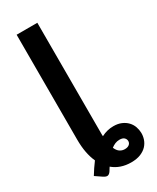

<svg xmlns="http://www.w3.org/2000/svg" viewBox="-220 -764 814 996"><g transform="rotate(-30 187.0 -266.5)"><path d="M191.9 -701.7V-46.9Q191.9 -40 191.9 -33.9Q191.9 -27.8 192.4 -22Q227.1 -40 264.6 -40Q292 -40 312.3 -31.2Q332.5 -22.5 346.2 -8.1Q359.9 6.3 366.5 24.7Q373 43 373.5 62Q374 80.6 367.7 99.9Q361.3 119.1 347.2 134.5Q333 149.9 309.6 159.7Q286.1 169.4 252.4 169.4Q188 169.4 143.6 132.3Q140.1 137.2 137.2 142.1Q134.3 147 131.3 151.9Q123 165 113 167.7Q103 170.4 86.4 159.2L48.3 133.3Q59.1 115.2 70.6 98.4Q82 81.5 93.8 65.9Q81.1 38.1 74.5 3.4Q67.9 -31.2 67.9 -74.2V-701.7ZM256.8 36.6Q243.2 36.6 230.7 41.7Q218.3 46.9 207 55.7Q215.8 76.2 228.8 84.7Q241.7 93.3 257.8 93.3Q274.9 93.3 284.4 85.4Q293.9 77.6 293.9 65.4Q293.9 54.2 285.2 45.4Q276.4 36.6 256.8 36.6Z"/></g></svg>

Font: Carlito
Style: Bold
Weight: 700
Designer: Lukasz Dziedzic
Foundry: tyPoland Lukasz Dziedzic
Version: Version 1.104